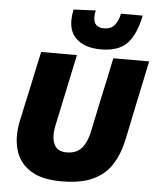

<svg xmlns="http://www.w3.org/2000/svg" viewBox="-63 -1030 899 1099"><g transform="rotate(5 386.0 -481.0)"><path d="M330.5 14.5Q215.5 14.5 150.5 -28.2Q85.5 -71 65.5 -144.5Q55 -182.5 55 -225Q55 -264.5 64 -308Q69.5 -334 79.5 -379.5Q89.5 -424.5 100 -473.5Q115 -544 126.8 -599Q138.5 -654 151.5 -713H357Q344.5 -654.5 333 -599.5Q321.5 -544.5 306.5 -474.5L269.5 -300Q263.5 -272 263.5 -248Q263.5 -217.5 273.5 -194.5Q291.5 -153 346 -153Q402.5 -153 432 -186.8Q461.5 -220.5 474.5 -280.5L515 -473Q530 -542.5 542 -598.5Q554 -654.5 566 -713H772Q760 -655 748.2 -599.5Q736.5 -544 721.5 -473.5Q712.5 -431 703.5 -387Q694.5 -343 687 -307Q679 -270.5 675 -250.5Q658.5 -173 621.2 -113Q584 -53 514.5 -19.2Q445 14.5 330.5 14.5ZM490.5 -757.5Q391 -757.5 342 -810.5Q308 -846.5 308 -909.5Q308 -937.5 315 -971L442 -977Q437.5 -956 437.5 -939.5Q437.5 -879 498.5 -879Q537.5 -879 558.2 -904.2Q579 -929.5 587.5 -971H712.5Q690 -860 640.5 -808.8Q591 -757.5 490.5 -757.5Z"/></g></svg>

Font: Heraclito ExtraBold
Style: Italic
Weight: 800
Italic angle: -12°
Designer: Kostas Bartsokas (font) & Cristiano Sobral (main changes)
Foundry: Kostas Bartsokas (font) & Cristiano Sobral (main changes)
Version: Version 1.00;July 8, 2020;FontCreator 13.0.0.2655 64-bit